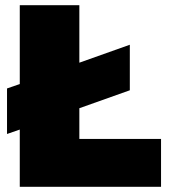

<svg xmlns="http://www.w3.org/2000/svg" viewBox="-20 -718 690 738"><path d="M7 -378 56 -395V-698H285V-477L479 -546V-371L285 -302V-184H599V0H56V-220L7 -203Z"/></svg>

Font: Azeret Mono Black
Style: Regular
Weight: 900
Designer: Martin Vácha
Foundry: Displaay
Version: Version 1.000; Glyphs 3.0.3, build 3074